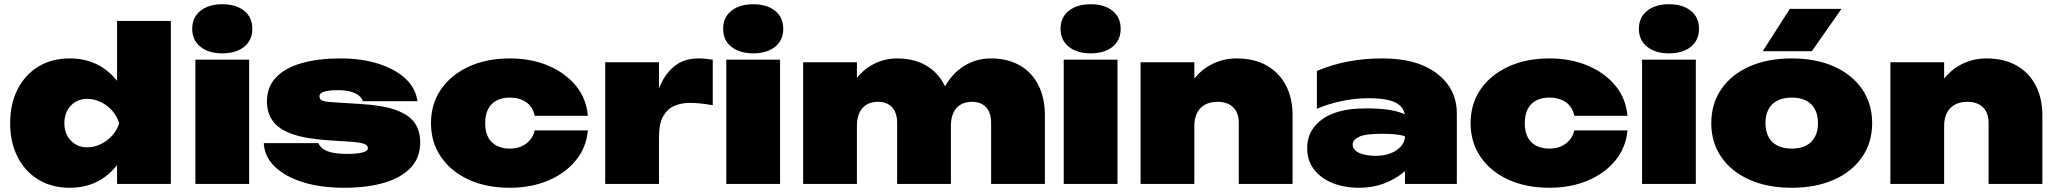

<svg xmlns="http://www.w3.org/2000/svg" viewBox="-20 -869 9709 907"><path d="M787 0H533V-89Q500 -47 456 -20Q392 18 310 18Q225 18 162 -20Q99 -58 63.5 -127Q28 -196 28 -287Q28 -379 63.5 -448Q99 -517 162 -555Q225 -593 310 -593Q391 -593 455 -556Q500 -529 533 -487V-770H787ZM284 -287Q284 -254 297.5 -228.5Q311 -203 335.5 -188Q360 -173 392 -173Q425 -173 456 -188Q487 -203 510 -228.5Q533 -254 543 -287Q533 -320 510 -346Q487 -372 456 -387Q425 -402 392 -402Q360 -402 335.5 -387Q311 -372 297.5 -346Q284 -320 284 -287Z M903 -587H1157V0H903ZM1030 -617Q966 -617 927 -648Q888 -679 888 -733Q888 -787 927 -818Q966 -849 1030 -849Q1095 -849 1133.5 -818Q1172 -787 1172 -733Q1172 -679 1133.5 -648Q1095 -617 1030 -617Z M1965 -196Q1965 -124 1920 -76.5Q1875 -29 1794.5 -5.5Q1714 18 1606 18Q1495 18 1410.5 -8.5Q1326 -35 1277.5 -82.5Q1229 -130 1226 -193H1484Q1491 -176 1508 -164.5Q1525 -153 1552.5 -147.5Q1580 -142 1620 -142Q1668 -142 1693 -149Q1718 -156 1718 -169Q1718 -184 1697 -190.5Q1676 -197 1629 -200L1535 -206Q1426 -213 1361.5 -235.5Q1297 -258 1269 -297Q1241 -336 1241 -390Q1241 -459 1284.5 -504Q1328 -549 1406 -571Q1484 -593 1588 -593Q1690 -593 1769 -567.5Q1848 -542 1896 -497Q1944 -452 1952 -391H1694Q1689 -407 1674 -418.5Q1659 -430 1635 -436.5Q1611 -443 1577 -443Q1531 -443 1510 -435.5Q1489 -428 1489 -415Q1489 -400 1502 -394Q1515 -388 1553 -386L1679 -378Q1787 -372 1849.5 -349.5Q1912 -327 1938.5 -289Q1965 -251 1965 -196Z M2757 -253Q2750 -172 2700 -111Q2650 -50 2569.5 -16Q2489 18 2388 18Q2278 18 2194 -20.5Q2110 -59 2063 -128Q2016 -197 2016 -287Q2016 -378 2063 -446.5Q2110 -515 2194 -554Q2278 -593 2388 -593Q2489 -593 2569.5 -559Q2650 -525 2700 -464.5Q2750 -404 2757 -322H2506Q2497 -365 2465.5 -386.5Q2434 -408 2388 -408Q2353 -408 2326.5 -394.5Q2300 -381 2286 -354Q2272 -327 2272 -287Q2272 -247 2286 -220.5Q2300 -194 2326.5 -180.5Q2353 -167 2388 -167Q2434 -167 2465.5 -190.5Q2497 -214 2506 -253Z M2839 -575H3093V-452Q3103 -476 3115 -497Q3141 -541 3181 -567Q3221 -593 3281 -593Q3296 -593 3312 -591.5Q3328 -590 3347 -587V-372Q3313 -378 3286 -380.5Q3259 -383 3238 -383Q3200 -383 3167 -369.5Q3134 -356 3113.5 -321Q3093 -286 3093 -221V0H2839Z M3411 -587H3665V0H3411ZM3538 -617Q3474 -617 3435 -648Q3396 -679 3396 -733Q3396 -787 3435 -818Q3474 -849 3538 -849Q3603 -849 3641.5 -818Q3680 -787 3680 -733Q3680 -679 3641.5 -648Q3603 -617 3538 -617Z M3774 -575H4028V-501Q4059 -540 4099 -562Q4154 -593 4217 -593Q4298 -593 4355 -559.5Q4412 -526 4442 -466Q4443 -463 4444 -461Q4447 -465 4449 -469Q4487 -531 4542 -562Q4597 -593 4660 -593Q4741 -593 4798.5 -559.5Q4856 -526 4886 -465.5Q4916 -405 4916 -324V0H4662V-288Q4662 -336 4638.5 -362Q4615 -388 4571 -388Q4540 -388 4517.5 -374.5Q4495 -361 4483.5 -335.5Q4472 -310 4472 -274V0H4218V-288Q4218 -336 4194.5 -362Q4171 -388 4127 -388Q4096 -388 4073.5 -374.5Q4051 -361 4039.5 -335.5Q4028 -310 4028 -274V0H3774Z M5005 -587H5259V0H5005ZM5132 -617Q5068 -617 5029 -648Q4990 -679 4990 -733Q4990 -787 5029 -818Q5068 -849 5132 -849Q5197 -849 5235.5 -818Q5274 -787 5274 -733Q5274 -679 5235.5 -648Q5197 -617 5132 -617Z M5368 -575H5622V-498Q5655 -539 5698 -562Q5755 -593 5821 -593Q5905 -593 5964 -559.5Q6023 -526 6054.5 -465.5Q6086 -405 6086 -324V0H5832V-288Q5832 -336 5805.5 -362Q5779 -388 5731 -388Q5697 -388 5672.5 -374.5Q5648 -361 5635 -335.5Q5622 -310 5622 -274V0H5368Z M6400 -356Q6419 -357 6436 -357Q6544 -357 6602 -335Q6609 -332 6616 -329Q6610 -363 6577 -382Q6537 -405 6444 -405Q6381 -405 6317.5 -391.5Q6254 -378 6201 -355V-534Q6276 -565 6351 -579Q6426 -593 6508 -593Q6620 -593 6696.5 -562Q6773 -531 6817.5 -472.5Q6862 -414 6862 -333V0H6617V-61Q6611 -56 6605 -51Q6568 -21 6516 -1.5Q6464 18 6400 18Q6330 18 6274.5 -4.5Q6219 -27 6187 -69Q6155 -111 6155 -169Q6155 -227 6187.5 -268.5Q6220 -310 6275.5 -332Q6331 -354 6400 -356ZM6617 -225Q6586 -237 6507.5 -237Q6429 -237 6399.5 -222.5Q6370 -208 6370 -186Q6370 -162 6399 -147.5Q6428 -133 6479 -133Q6540 -133 6578.5 -160.5Q6617 -188 6617 -225Z M7668 -253Q7661 -172 7611 -111Q7561 -50 7480.5 -16Q7400 18 7299 18Q7189 18 7105 -20.5Q7021 -59 6974 -128Q6927 -197 6927 -287Q6927 -378 6974 -446.5Q7021 -515 7105 -554Q7189 -593 7299 -593Q7400 -593 7480.5 -559Q7561 -525 7611 -464.5Q7661 -404 7668 -322H7417Q7408 -365 7376.5 -386.5Q7345 -408 7299 -408Q7264 -408 7237.5 -394.5Q7211 -381 7197 -354Q7183 -327 7183 -287Q7183 -247 7197 -220.5Q7211 -194 7237.5 -180.5Q7264 -167 7299 -167Q7345 -167 7376.5 -190.5Q7408 -214 7417 -253Z M7737 -587H7991V0H7737ZM7864 -617Q7800 -617 7761 -648Q7722 -679 7722 -733Q7722 -787 7761 -818Q7800 -849 7864 -849Q7929 -849 7967.5 -818Q8006 -787 8006 -733Q8006 -679 7967.5 -648Q7929 -617 7864 -617Z M8444 18Q8330 18 8244.5 -20Q8159 -58 8111.5 -127Q8064 -196 8064 -287Q8064 -379 8111.5 -448Q8159 -517 8244.5 -555Q8330 -593 8444 -593Q8558 -593 8643.5 -555Q8729 -517 8776.5 -448Q8824 -379 8824 -287Q8824 -196 8776.5 -127Q8729 -58 8643.5 -20Q8558 18 8444 18ZM8444 -167Q8484 -167 8511.5 -181Q8539 -195 8553.5 -222Q8568 -249 8568 -287Q8568 -326 8553.5 -353Q8539 -380 8511.5 -394Q8484 -408 8444 -408Q8405 -408 8377 -394Q8349 -380 8334.5 -353Q8320 -326 8320 -288Q8320 -249 8334.5 -222Q8349 -195 8377 -181Q8405 -167 8444 -167ZM8435 -827H8679L8539 -627H8307Z M8910 -575H9164V-498Q9197 -539 9240 -562Q9297 -593 9363 -593Q9447 -593 9506 -559.5Q9565 -526 9596.5 -465.5Q9628 -405 9628 -324V0H9374V-288Q9374 -336 9347.5 -362Q9321 -388 9273 -388Q9239 -388 9214.5 -374.5Q9190 -361 9177 -335.5Q9164 -310 9164 -274V0H8910Z"/></svg>

Font: Bounded
Style: Regular
Weight: 900
Designer: Vlad Churkin
Version: Version 1.0